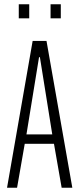

<svg xmlns="http://www.w3.org/2000/svg" viewBox="-20 -880 372 900"><path d="M13 0 133 -688H198L319 0H269L233 -206H96L60 0ZM104 -250H225L167 -612H163ZM68 -794V-860H117V-794ZM217 -794V-860H265V-794Z"/></svg>

Font: Saira UltraCondensed Light
Style: Regular
Weight: 300
Width: 1
Designer: Hector Gatti with collaboration of the Omnibus-Type team
Foundry: Omnibus-Type
Version: Version 1.101